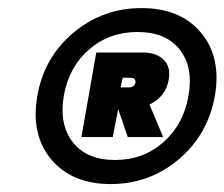

<svg xmlns="http://www.w3.org/2000/svg" viewBox="-20 -737 560 479"><path d="M323.2 -657.2Q252.4 -657.2 202.1 -613.5Q151.9 -569.8 139.2 -498Q127 -426.8 161.6 -382.3Q196.3 -337.9 267.1 -337.9Q337.4 -337.9 387.7 -382.3Q438 -426.8 450.2 -498Q462.9 -569.8 428.2 -613.5Q393.6 -657.2 323.2 -657.2ZM255.9 -277.8Q159.2 -277.8 107.7 -339.6Q56.2 -401.4 73.2 -498Q89.8 -593.8 163.1 -655.3Q236.3 -716.8 333 -716.8Q430.2 -716.8 481.4 -655.5Q532.7 -594.2 516.1 -498Q499 -401.4 426 -339.6Q353 -277.8 255.9 -277.8ZM400.9 -538.1Q393.6 -496.1 353 -476.1L387.2 -395H298.8L274.9 -464.8L261.2 -395H183.1L220.2 -606H335.9Q370.6 -606 388.7 -587.6Q406.7 -569.3 400.9 -538.1ZM306.2 -543H286.1L280.8 -519H301.8Q314.9 -519 317.9 -530.8Q318.8 -536.1 315.7 -539.6Q312.5 -543 306.2 -543Z"/></svg>

Font: Poppins ExtraBold
Style: Italic
Weight: 800
Italic angle: -10°
Designer: Ninad Kale (Devanagari), Jonny Pinhorn (Latin)
Foundry: Indian Type Foundry
Version: Version 3.200;PS 1.000;hotconv 16.6.54;makeotf.lib2.5.65590